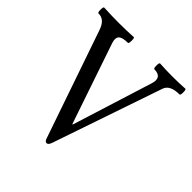

<svg xmlns="http://www.w3.org/2000/svg" viewBox="-183 -804 962 962"><g transform="rotate(45 297.5 -323.5)"><path d="M290 19Q277.8 19 272 -2.9L77.1 -568.8Q67.4 -597.7 52.2 -611.3Q37.1 -625 14.2 -625Q8.3 -625 8.3 -645.5Q8.3 -666 14.2 -666Q66.9 -663.1 119.1 -663.1Q170.4 -663.1 223.1 -666Q229 -666 228.8 -645.5Q228.5 -625 223.1 -625Q184.6 -625 171.4 -611.8Q158.2 -598.6 168 -568.8L314 -140.1H316.9L450.2 -564.9Q460 -594.2 449.7 -609.6Q439.5 -625 410.2 -625Q404.3 -625 404.3 -645.5Q404.3 -666 410.2 -666Q454.6 -663.1 500 -663.1Q543.9 -663.1 588.9 -666Q594.7 -666 594.7 -645.5Q594.7 -625 588.9 -625Q521 -625 507.8 -584L309.1 -2.9Q301.8 19 290 19Z"/></g></svg>

Font: Junicode SmCond Medium
Style: Regular
Weight: 500
Width: 4
Designer: Peter S. Baker
Version: Version 2.206